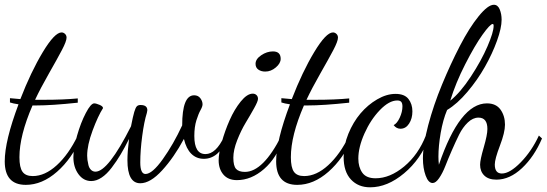

<svg xmlns="http://www.w3.org/2000/svg" viewBox="-42 -734 2307 810"><path d="M286.1 -318.8V-300.8Q176.3 -289.1 109.9 -289.1H95.2Q40 -162.1 40 -70.8Q40 -27.3 53 -9.3Q65.9 8.8 96.2 8.8Q147.5 8.8 197.5 -36.9Q247.6 -82.5 286.1 -162.1L298.8 -151.9Q261.7 -64.9 198.7 -9.5Q135.7 45.9 66.9 45.9Q-22 45.9 -22 -53.2Q-22 -139.6 36.1 -293.9Q12.2 -297.4 0 -301.8V-319.8Q33.7 -316.4 43.9 -315.9Q88.4 -430.7 138.4 -513.9Q188.5 -597.2 217.8 -597.2Q225.6 -597.2 232.2 -591.1Q238.8 -585 238.8 -575.2Q238.8 -560.1 219.2 -522.9Q199.7 -485.8 164.3 -423.8Q128.9 -361.8 106 -313H143.1Q226.6 -313 286.1 -318.8Z M903.8 -158.2 916.5 -147.9Q880.4 -64 817.9 -64Q786.6 -64 765.1 -85.2Q743.7 -106.4 733.9 -147.9Q691.9 -69.8 642.1 -15.4Q592.3 39.1 549.8 39.1Q495.6 39.1 495.6 -58.1Q495.6 -94.2 502.4 -147.9Q483.9 -110.8 467 -82.5Q450.2 -54.2 429.4 -26.9Q408.7 0.5 386.7 15.1Q364.7 29.8 342.8 29.8Q310.1 29.8 288.8 0.5Q267.6 -28.8 267.6 -70.8Q267.6 -107.4 283.2 -162.1Q298.8 -216.8 320.1 -257.3Q341.3 -297.9 355.5 -297.9Q363.3 -297.9 377.9 -291.7Q392.6 -285.6 392.6 -277.8Q371.6 -245.1 348.6 -183.3Q325.7 -121.6 325.7 -77.1Q325.7 -68.4 326.9 -59.1Q328.1 -49.8 331.1 -37.6Q334 -25.4 341.8 -17.6Q349.6 -9.8 360.8 -9.8Q414.1 -9.8 510.7 -201.2Q519 -243.7 524.4 -261.7Q529.8 -279.8 535.2 -285.4Q540.5 -291 550.8 -291Q579.6 -291 579.6 -269Q579.6 -265.6 577.6 -257.8Q565.9 -220.7 557.9 -159.9Q549.8 -99.1 549.8 -48.8Q549.8 0 571.8 0Q600.1 0 644.8 -62.5Q689.5 -125 726.6 -205.1Q726.6 -332 776.9 -332Q793.9 -332 803.2 -319.6Q812.5 -307.1 812.5 -293.9Q812.5 -284.7 804 -269.5Q795.4 -254.4 786.6 -226.6Q777.8 -198.7 777.8 -160.2Q777.8 -84 824.7 -84Q869.1 -84 903.8 -158.2Z M1024.4 -338.9Q1033.7 -338.9 1040 -333Q1046.4 -327.1 1046.4 -316.9Q1046.4 -306.6 1030 -277.3Q1013.7 -248 994.4 -216.1Q975.1 -184.1 958.7 -142.6Q942.4 -101.1 942.4 -68.8Q942.4 -34.2 953.9 -21.5Q965.3 -8.8 991.2 -8.8Q1068.4 -8.8 1145.5 -162.1L1154.3 -151.9Q1126 -67.9 1072 -21Q1018.1 25.9 957.5 25.9Q920.4 25.9 900.4 2.4Q880.4 -21 880.4 -58.1Q880.4 -86.9 893.6 -134.3Q906.7 -181.6 926.8 -227.1Q946.8 -272.5 973.6 -305.7Q1000.5 -338.9 1024.4 -338.9ZM1077.1 -432.1Q1059.6 -432.1 1047.9 -440.4Q1036.1 -448.7 1036.1 -464.8Q1036.1 -484.9 1060.1 -501Q1084 -517.1 1109.4 -517.1Q1142.1 -517.1 1142.1 -485.8Q1142.1 -466.8 1121.6 -449.5Q1101.1 -432.1 1077.1 -432.1Z M1431.2 -318.8V-300.8Q1321.3 -289.1 1254.9 -289.1H1240.2Q1185.1 -162.1 1185.1 -70.8Q1185.1 -27.3 1198 -9.3Q1210.9 8.8 1241.2 8.8Q1292.5 8.8 1342.5 -36.9Q1392.6 -82.5 1431.2 -162.1L1443.8 -151.9Q1406.7 -64.9 1343.8 -9.5Q1280.8 45.9 1211.9 45.9Q1123 45.9 1123 -53.2Q1123 -139.6 1181.2 -293.9Q1157.2 -297.4 1145 -301.8V-319.8Q1178.7 -316.4 1189 -315.9Q1233.4 -430.7 1283.4 -513.9Q1333.5 -597.2 1362.8 -597.2Q1370.6 -597.2 1377.2 -591.1Q1383.8 -585 1383.8 -575.2Q1383.8 -560.1 1364.3 -522.9Q1344.7 -485.8 1309.3 -423.8Q1273.9 -361.8 1251 -313H1288.1Q1371.6 -313 1431.2 -318.8Z M1626.5 -337.9Q1664.6 -337.9 1681.2 -316.4Q1697.8 -294.9 1697.8 -264.2Q1697.8 -233.9 1683.8 -212.4Q1669.9 -190.9 1647.5 -190.9Q1630.4 -190.9 1618.7 -206.1Q1633.3 -213.4 1644.5 -237.8Q1655.8 -262.2 1655.8 -285.2Q1655.8 -297.9 1650.9 -304Q1646 -310.1 1633.8 -310.1Q1599.6 -310.1 1560.5 -269.5Q1521.5 -229 1495.6 -170.9Q1469.7 -112.8 1469.7 -64.9Q1469.7 -29.3 1486.3 -5.6Q1502.9 18.1 1542.5 18.1Q1603 18.1 1663.1 -31.7Q1723.1 -81.5 1754.9 -163.1L1767.6 -152.8Q1733.4 -62 1662.8 -2.9Q1592.3 56.2 1519.5 56.2Q1469.2 56.2 1438.5 23.2Q1407.7 -9.8 1407.7 -71.8Q1407.7 -120.6 1427.7 -169.7Q1447.8 -218.8 1478.8 -255.4Q1509.8 -292 1549.3 -314.9Q1588.9 -337.9 1626.5 -337.9Z M1983.4 -39.1Q1983.4 -59.6 1998.8 -112.3Q2014.2 -165 2014.2 -189.9Q2014.2 -237.8 1976.6 -237.8Q1953.1 -237.8 1931.6 -217.3Q1910.2 -196.8 1895 -166.3Q1879.9 -135.7 1864.3 -99.9Q1848.6 -64 1836.7 -33.4Q1824.7 -2.9 1810.5 17.6Q1796.4 38.1 1783.2 38.1Q1765.1 38.1 1753.7 6.8Q1742.2 -24.4 1742.2 -65.9Q1742.2 -121.1 1764.6 -206.1Q1787.1 -291 1822.8 -377.2Q1858.4 -463.4 1898.2 -540.3Q1938 -617.2 1977.3 -665.5Q2016.6 -713.9 2041.5 -713.9Q2058.1 -713.9 2066.2 -694.3Q2074.2 -674.8 2074.2 -650.9Q2074.2 -616.2 2054.7 -562Q2035.2 -507.8 2003.9 -452.4Q1972.7 -397 1929.7 -346.2Q1886.7 -295.4 1844.2 -270Q1826.7 -228.5 1817.1 -173.1Q1807.6 -117.7 1807.6 -73.2Q1807.6 -56.6 1809.6 -39.1Q1897.9 -297.9 2012.2 -297.9Q2050.8 -297.9 2069.6 -271.5Q2088.4 -245.1 2088.4 -208Q2088.4 -175.3 2066.9 -119.1Q2045.4 -63 2045.4 -40Q2045.4 -2 2075.2 -2Q2108.9 -2 2155 -49.3Q2201.2 -96.7 2231.4 -162.1L2244.6 -149.9Q2211.9 -73.2 2160.2 -24.7Q2108.4 23.9 2052.2 23.9Q2019 23.9 2001.2 6.6Q1983.4 -10.7 1983.4 -39.1ZM2036.6 -632.8Q2025.9 -632.8 1993.4 -587.4Q1960.9 -542 1920.7 -463.1Q1880.4 -384.3 1857.4 -309.1Q1900.4 -343.8 1944.6 -411.1Q1988.8 -478.5 2014.6 -538.6Q2040.5 -598.6 2040.5 -625Q2040.5 -632.8 2036.6 -632.8Z"/></svg>

Font: Dancing Script OT
Style: Regular
Weight: 400
Foundry: Pablo Impallari. www.impallari.com
Version: Version 1.000